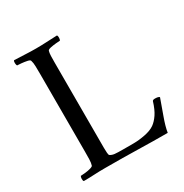

<svg xmlns="http://www.w3.org/2000/svg" viewBox="-153 -767 856 893"><g transform="rotate(-30 275.0 -321.0)"><path d="M202 -113Q202 -111 202 -107Q202 -98 202 -83.5Q202 -69 203 -57Q204 -45 207 -43Q217 -36 231.5 -34.5Q246 -33 277 -33H332Q360 -33 393.5 -39.5Q427 -46 447 -60Q465 -73 480.5 -96Q496 -119 508 -158Q510 -164 522 -164Q540 -164 546 -158Q532 -118 515.5 -73Q499 -28 494 4Q415 4 337 2Q259 0 161 0Q127 0 100 1.5Q73 3 44 3Q40 -1 40.5 -11Q41 -21 44 -25Q50 -25 66 -26.5Q82 -28 96.5 -32Q111 -36 112 -41Q116 -53 116.5 -72Q117 -91 117 -113V-530Q117 -552 116.5 -571.5Q116 -591 112 -603Q111 -609 96.5 -612Q82 -615 66 -616.5Q50 -618 44 -618Q41 -622 40.5 -632Q40 -642 44 -646Q74 -645 103 -643.5Q132 -642 160 -642Q189 -642 216.5 -643.5Q244 -645 274 -646Q278 -642 277.5 -632Q277 -622 274 -618Q268 -618 252 -616.5Q236 -615 222 -612Q208 -609 206 -603Q203 -593 202.5 -577Q202 -561 202 -542Q202 -539 202 -536Q202 -533 202 -530Z"/></g></svg>

Font: Amiri
Style: Regular
Weight: 400
Designer: Khaled Hosny
Version: Version 0.114